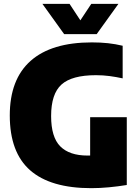

<svg xmlns="http://www.w3.org/2000/svg" viewBox="-20 -971 730 1001"><path d="M456 10Q243.5 10 137.2 -83.2Q31 -176.5 31 -369Q31 -557.5 139.8 -653.8Q248.5 -750 459 -750Q504 -750 543 -745.8Q582 -741.5 619.5 -732.5V-562.5Q585 -570 551 -574.5Q517 -579 480.5 -579Q354.5 -579 300.5 -530.2Q246.5 -481.5 246.5 -366Q246.5 -256 294.2 -208Q342 -160 436 -160Q442.5 -160 450 -160V-360H641V-6.5Q595.5 1 547.8 5.5Q500 10 456 10ZM314.5 -793 201 -951H342.5L399 -865L456 -951H597.5L484 -793Z"/></svg>

Font: Encode Sans Semi Condensed Black
Style: Regular
Weight: 900
Width: 4
Designer: Multiple Designers
Foundry: Impallari Type
Version: Version 3.000; ttfautohint (v1.8.3) -l 8 -r 50 -G 200 -x 14 